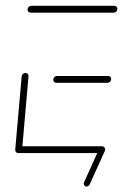

<svg xmlns="http://www.w3.org/2000/svg" viewBox="-20 -539 433 676"><path d="M33.7 -13 56.3 -270.4Q57 -275.2 60.9 -278.7Q64.8 -282.2 69.6 -282.2Q74.4 -282.2 77.8 -278.7Q81.1 -275.2 80.4 -270.4L57.8 -13ZM350 -13Q350 -7.4 346.1 -3.7Q342.2 0 337 0H44.8Q40 0 36.9 -3Q33.7 -5.9 33.7 -10.7Q33.7 -16.3 37.6 -20.2Q41.5 -24.1 46.7 -24.1H338.9Q343.3 -24.1 346.7 -20.9Q350 -17.8 350 -13ZM167.4 -258.1Q167.4 -263.3 171.3 -267.4Q175.2 -271.5 180.4 -271.5H360.7Q365.2 -271.5 368.3 -268.3Q371.5 -265.2 371.5 -260.4Q371.5 -255.2 367.6 -251.3Q363.7 -247.4 358.5 -247.4H178.5Q173.7 -247.4 170.6 -250.4Q167.4 -253.3 167.4 -258.1ZM77 -505.2Q77 -510.7 80.9 -514.6Q84.8 -518.5 90 -518.5H382.2Q386.7 -518.5 390 -515.4Q393.3 -512.2 393.3 -507.8Q393.3 -502.2 389.4 -498.3Q385.6 -494.4 380.4 -494.4H87.8Q83 -494.4 80 -497.4Q77 -500.4 77 -505.2ZM274.8 107.4Q274.8 105.2 275.9 103L329.6 -15.9Q330.7 -18.9 333.7 -20.9Q336.7 -23 340.4 -23Q344.8 -23 347.6 -19.8Q350.4 -16.7 350.4 -12.6Q350.4 -10.4 349.3 -8.1L295.6 110.7Q294.1 113.7 291.3 115.7Q288.5 117.8 284.8 117.8Q280.4 117.8 277.6 114.6Q274.8 111.5 274.8 107.4Z"/></svg>

Font: 26F Galaxy Sans Thin
Style: Italic
Weight: 100
Italic angle: -4.99998°
Designer: C₂₉H₂₅N₃O₅
Version: Version 1.200